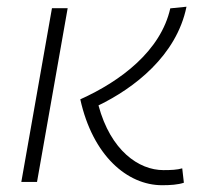

<svg xmlns="http://www.w3.org/2000/svg" viewBox="-20 -542 626 572"><path d="M462.9 9.8C487.3 9.8 510.3 8.3 527.8 2.4L522.9 -40.5C508.3 -36.1 490.2 -35.2 466.8 -35.2C393.6 -35.2 309.6 -93.3 273.4 -228C379.4 -279.3 505.9 -376 535.6 -522L487.3 -517.1C459 -390.6 339.8 -300.3 219.2 -246.1C256.3 -78.1 359.4 9.8 462.9 9.8ZM43.5 0H90.3L181.6 -517.6H134.8Z"/></svg>

Font: Cascadia Code PL ExtraLight
Style: Italic
Weight: 200
Italic angle: -10°
Monospace: yes
Designer: Aaron Bell
Foundry: Saja Typeworks
Version: Version 2404.023